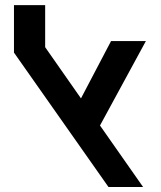

<svg xmlns="http://www.w3.org/2000/svg" viewBox="-20 -744 642 764"><path d="M377.9 -244.6 549.3 0H411.6L35.6 -534.7V-723.6H159.7V-556.2L302.2 -352.5L421.9 -580.6H560.5Z"/></svg>

Font: Heebo Medium
Style: Regular
Weight: 500
Designer: Oded Ezer
Foundry: Meir Sadan
Version: Version 2.001; ttfautohint (v1.5.14-ce02) -l 8 -r 50 -G 200 